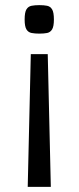

<svg xmlns="http://www.w3.org/2000/svg" viewBox="-20 -550 306 748"><path d="M133 -419Q116 -419 103 -421.5Q90 -424 83 -435.5Q76 -447 76 -474Q76 -502 83 -513.5Q90 -525 103 -527.5Q116 -530 133 -530Q151 -530 163.5 -527.5Q176 -525 183 -513.5Q190 -502 190 -474Q190 -447 183 -435.5Q176 -424 163.5 -421.5Q151 -419 133 -419ZM166 -339 178 178H88L100 -339Z"/></svg>

Font: Strait
Style: Regular
Weight: 400
Designer: Eduardo Rodriguez Tunni
Foundry: Eduardo Rodriguez Tunni
Version: Version 1.002; ttfautohint (v1.8.4.7-5d5b);gftools[0.9.23]